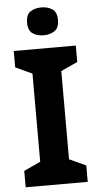

<svg xmlns="http://www.w3.org/2000/svg" viewBox="-61 -965 512 1002"><g transform="rotate(-5 194.5 -464.0)"><path d="M357 0H32V-86L119 -126V-588L32 -628V-714H357V-628L270 -588V-126L357 -86ZM195 -928Q228 -928 252 -912.5Q276 -897 276 -855Q276 -814 252 -798Q228 -782 195 -782Q161 -782 137.5 -798Q114 -814 114 -855Q114 -897 137.5 -912.5Q161 -928 195 -928Z"/></g></svg>

Font: Noto Sans Gurmukhi UI
Style: Bold
Weight: 700
Designer: Jelle Bosma - Monotype Design Team
Foundry: Monotype Imaging Inc.
Version: Version 2.004; ttfautohint (v1.8.4.7-5d5b)